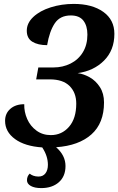

<svg xmlns="http://www.w3.org/2000/svg" viewBox="-20 -744 605 982"><path d="M118 178Q118 157 132 144Q138 150 150 154.5Q162 159 177 159Q200 159 212.5 142.5Q225 126 225 99Q225 54 196 10Q107 4 56.5 -33Q6 -70 6 -126Q6 -164 33 -187.5Q60 -211 104 -211Q103 -172 119 -135.5Q135 -99 166.5 -76Q198 -53 240 -53Q296 -53 333 -95.5Q370 -138 370 -214Q370 -270 336 -304Q302 -338 235 -338H165L176 -399H253Q301 -399 341 -419Q381 -439 404 -477Q427 -515 427 -567Q427 -612 406.5 -638.5Q386 -665 342 -665Q287 -665 260 -624.5Q233 -584 221 -513Q174 -513 145.5 -530.5Q117 -548 117 -587Q117 -626 150.5 -657.5Q184 -689 239.5 -706.5Q295 -724 357 -724Q451 -724 508 -683.5Q565 -643 565 -571Q565 -487 512 -434Q459 -381 377 -370Q408 -366 439 -348.5Q470 -331 491 -298.5Q512 -266 512 -220Q512 -114 447.5 -56.5Q383 1 267 9Q315 51 315 105Q315 158 281 188Q247 218 191 218Q157 218 137.5 207Q118 196 118 178Z"/></svg>

Font: Noto Serif Narrow
Style: Bold Italic
Weight: 700
Width: 4
Italic angle: -12°
Designer: Monotype Design Team
Foundry: Monotype Imaging Inc.
Version: Version 1.001